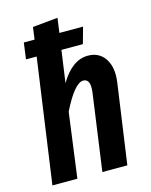

<svg xmlns="http://www.w3.org/2000/svg" viewBox="-114 -826 706 899"><g transform="rotate(-15 239.5 -376.0)"><path d="M344.2 -543.9Q398.9 -543.9 427 -500.7Q455.1 -457.5 444.8 -386.2L390.1 0H269L320.8 -372.1Q329.1 -437 293 -437Q251 -437 189.9 -314L147.9 0H26.9L111.8 -602.1H60.1L70.8 -681.2H123L130.9 -740.2L252.9 -752L243.2 -681.2H357.9L335.9 -602.1H231.9L210 -446.8Q267.1 -543.9 344.2 -543.9Z"/></g></svg>

Font: Fira Sans Compressed Medium
Style: Italic
Weight: 500
Width: 3
Italic angle: -8°
Designer: Carrois Corporate & Edenspiekermann AG
Foundry: Carrois Corporate GbR & Edenspiekermann AG
Version: Version 4.203;PS 004.203;hotconv 1.0.88;makeotf.lib2.5.64775